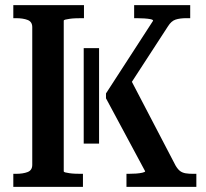

<svg xmlns="http://www.w3.org/2000/svg" viewBox="-20 -730 803 750"><path d="M307 -169V-542H367V-169ZM32 0V-51H42Q70 -51 88 -58Q106 -65 106 -86V-624Q106 -645 88 -652Q70 -659 42 -659H32V-710H308V-659H299Q287 -659 274.5 -658.5Q262 -658 252 -656.5Q242 -655 235.5 -653.5Q229 -652 229 -649V-61Q229 -58 235 -56.5Q241 -55 251 -53.5Q261 -52 273 -51.5Q285 -51 296 -51H304V0ZM474 0V-51H482Q497 -51 511.5 -52Q526 -53 536.5 -55.5Q547 -58 547 -61L394 -346V-365L578 -649Q578 -653 568.5 -655Q559 -657 544 -658Q529 -659 514 -659H504V-710H723V-659H708Q683 -659 666 -653.5Q649 -648 636 -627L467 -367L486 -428L666 -83Q675 -68 684 -61.5Q693 -55 705.5 -53Q718 -51 735 -51H747V0Z"/></svg>

Font: Roboto Serif 28pt Condensed Medium
Style: Regular
Weight: 500
Width: 3
Designer: Greg Gazdowicz
Foundry: Commercial Type
Version: Version 1.008